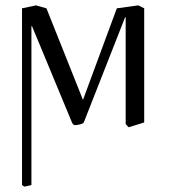

<svg xmlns="http://www.w3.org/2000/svg" viewBox="-20 -462 633 715"><path d="M448 0 459 12 517 -6V-431L495 -442L415 -431L289 -90L153 -431L114 -442L62 -431V227L71 233L97 227V-364L99 -365L248 -6C250.8 0.7 255 4 259 4C265 4 289.3 0.8 292 -6L446 -398L448 -397Z"/></svg>

Font: Libertinus Math
Style: Regular
Weight: 400
Designer: Philipp H. Poll
Foundry: Khaled Hosny
Version: Version 6.2